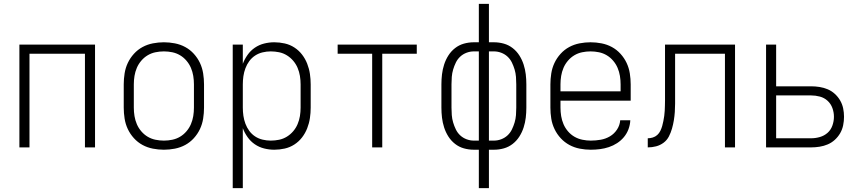

<svg xmlns="http://www.w3.org/2000/svg" viewBox="-20 -760 4440 990"><path d="M80 0V-530H470V0H418V-483H132V0Z M825 12Q797 12 768.5 6.5Q740 1 715 -12.5Q690 -26 670.5 -47.5Q651 -69 639 -94.5Q627 -120 622.5 -148.5Q618 -177 618 -205V-325Q618 -353 622.5 -381.5Q627 -410 639 -435.5Q651 -461 670.5 -482.5Q690 -504 715 -517.5Q740 -531 768.5 -536.5Q797 -542 825 -542Q853 -542 881.5 -536.5Q910 -531 935 -517.5Q960 -504 979.5 -482.5Q999 -461 1011 -435.5Q1023 -410 1027.5 -381.5Q1032 -353 1032 -325V-205Q1032 -177 1027.5 -148.5Q1023 -120 1011 -94.5Q999 -69 979.5 -47.5Q960 -26 935 -12.5Q910 1 881.5 6.5Q853 12 825 12ZM825 -35Q847 -35 868.5 -39.5Q890 -44 908.5 -55Q927 -66 941.5 -83Q956 -100 964.5 -120Q973 -140 976.5 -161.5Q980 -183 980 -205V-325Q980 -347 976.5 -368.5Q973 -390 964.5 -410Q956 -430 941.5 -447Q927 -464 908.5 -475Q890 -486 868.5 -490.5Q847 -495 825 -495Q803 -495 781.5 -490.5Q760 -486 741.5 -475Q723 -464 708.5 -447Q694 -430 685.5 -410Q677 -390 673.5 -368.5Q670 -347 670 -325V-205Q670 -183 673.5 -161.5Q677 -140 685.5 -120Q694 -100 708.5 -83Q723 -66 741.5 -55Q760 -44 781.5 -39.5Q803 -35 825 -35Z M1180 210V-530H1232V-431Q1241 -455 1256.5 -477Q1272 -499 1294 -514Q1316 -529 1342 -535.5Q1368 -542 1394 -542Q1421 -542 1448 -536Q1475 -530 1498 -515Q1521 -500 1537.5 -478.5Q1554 -457 1564 -431.5Q1574 -406 1578 -379Q1582 -352 1582 -325V-205Q1582 -178 1578 -151Q1574 -124 1564 -98.5Q1554 -73 1537.5 -51.5Q1521 -30 1498 -15Q1475 0 1448 6Q1421 12 1394 12Q1368 12 1342 5.5Q1316 -1 1294 -16Q1272 -31 1256.5 -53Q1241 -75 1232 -99V210ZM1376 -35Q1398 -35 1419.5 -39.5Q1441 -44 1459.5 -55.5Q1478 -67 1492 -83.5Q1506 -100 1514.5 -120Q1523 -140 1526.5 -161.5Q1530 -183 1530 -205V-325Q1530 -347 1526.5 -368.5Q1523 -390 1514.5 -410Q1506 -430 1492 -446.5Q1478 -463 1459.5 -474.5Q1441 -486 1419.5 -490.5Q1398 -495 1376 -495Q1355 -495 1334 -490Q1313 -485 1295.5 -473.5Q1278 -462 1265.5 -445Q1253 -428 1245.5 -408Q1238 -388 1235 -367Q1232 -346 1232 -325V-205Q1232 -184 1235 -163Q1238 -142 1245.5 -122Q1253 -102 1265.5 -85Q1278 -68 1295.5 -56.5Q1313 -45 1334 -40Q1355 -35 1376 -35Z M1899 0V-483H1721V-530H2129V-483H1951V0Z M2449 210V12H2423Q2397 12 2372 5Q2347 -2 2326.5 -18Q2306 -34 2292 -56Q2278 -78 2270 -103Q2262 -128 2259 -153.5Q2256 -179 2256 -205V-325Q2256 -351 2259 -376.5Q2262 -402 2270 -427Q2278 -452 2292 -474Q2306 -496 2326.5 -512Q2347 -528 2372 -535Q2397 -542 2423 -542H2449V-740H2501V-542H2527Q2553 -542 2578 -535Q2603 -528 2623.5 -512Q2644 -496 2658 -474Q2672 -452 2680 -427Q2688 -402 2691 -376.5Q2694 -351 2694 -325V-205Q2694 -179 2691 -153.5Q2688 -128 2680 -103Q2672 -78 2658 -56Q2644 -34 2623.5 -18Q2603 -2 2578 5Q2553 12 2527 12H2501V210ZM2449 -35V-495H2423Q2404 -495 2385.5 -488Q2367 -481 2353 -468Q2339 -455 2330.5 -437.5Q2322 -420 2316.5 -401.5Q2311 -383 2309.5 -363.5Q2308 -344 2308 -325V-205Q2308 -186 2309.5 -166.5Q2311 -147 2316.5 -128.5Q2322 -110 2330.5 -92.5Q2339 -75 2353 -62Q2367 -49 2385.5 -42Q2404 -35 2423 -35ZM2501 -35H2527Q2546 -35 2564.5 -42Q2583 -49 2597 -62Q2611 -75 2619.5 -92.5Q2628 -110 2633.5 -128.5Q2639 -147 2640.5 -166.5Q2642 -186 2642 -205V-325Q2642 -344 2640.5 -363.5Q2639 -383 2633.5 -401.5Q2628 -420 2619.5 -437.5Q2611 -455 2597 -468Q2583 -481 2564.5 -488Q2546 -495 2527 -495H2501Z M3026 12Q2998 12 2969.5 6.5Q2941 1 2916 -12.5Q2891 -26 2871.5 -47Q2852 -68 2839.5 -94Q2827 -120 2822.5 -148Q2818 -176 2818 -205V-325Q2818 -353 2822.5 -381.5Q2827 -410 2839 -435.5Q2851 -461 2870.5 -482.5Q2890 -504 2915 -517.5Q2940 -531 2968.5 -536.5Q2997 -542 3025 -542Q3053 -542 3081.5 -536.5Q3110 -531 3135 -517.5Q3160 -504 3179.5 -482.5Q3199 -461 3211 -435.5Q3223 -410 3227.5 -381.5Q3232 -353 3232 -325V-241H2870V-205Q2870 -183 2873.5 -161.5Q2877 -140 2885.5 -120Q2894 -100 2908.5 -83Q2923 -66 2942 -55Q2961 -44 2983 -39.5Q3005 -35 3026 -35Q3052 -35 3077.5 -39.5Q3103 -44 3125 -57Q3147 -70 3161.5 -92Q3176 -114 3178 -140H3230Q3229 -116 3220.5 -93.5Q3212 -71 3197 -53Q3182 -35 3162 -22Q3142 -9 3119.5 -1.5Q3097 6 3073.5 9Q3050 12 3026 12ZM3180 -289V-325Q3180 -347 3176.5 -368.5Q3173 -390 3164.5 -410Q3156 -430 3141.5 -447Q3127 -464 3108.5 -475Q3090 -486 3068.5 -490.5Q3047 -495 3025 -495Q3003 -495 2981.5 -490.5Q2960 -486 2941.5 -475Q2923 -464 2908.5 -447Q2894 -430 2885.5 -410Q2877 -390 2873.5 -368.5Q2870 -347 2870 -325V-289Z M3718 0V-483H3461V-269Q3461 -248 3461 -226Q3461 -204 3459.5 -182.5Q3458 -161 3454.5 -139.5Q3451 -118 3445 -97Q3439 -76 3429 -56.5Q3419 -37 3401.5 -24Q3384 -11 3363 -5.5Q3342 0 3320 0V-47Q3333 -47 3346 -51Q3359 -55 3369 -64Q3379 -73 3385 -85.5Q3391 -98 3394.5 -110.5Q3398 -123 3400.5 -136Q3403 -149 3405 -162.5Q3407 -176 3407.5 -189Q3408 -202 3408.5 -215.5Q3409 -229 3409 -242.5Q3409 -256 3409 -269V-530H3770V0Z M3930 0V-530H3982V-315H4162Q4184 -315 4206 -311.5Q4228 -308 4248 -299.5Q4268 -291 4284.5 -276Q4301 -261 4312 -242Q4323 -223 4327.5 -201.5Q4332 -180 4332 -158Q4332 -136 4327.5 -114Q4323 -92 4312 -73Q4301 -54 4284.5 -39Q4268 -24 4248 -15.5Q4228 -7 4206 -3.5Q4184 0 4162 0ZM3982 -47H4162Q4185 -47 4207.5 -53.5Q4230 -60 4247 -75Q4264 -90 4272 -112.5Q4280 -135 4280 -158Q4280 -181 4272 -203Q4264 -225 4247 -240.5Q4230 -256 4207.5 -262Q4185 -268 4162 -268H3982Z"/></svg>

Font: Lode Dark
Style: Regular
Weight: 400
Monospace: yes
Designer: Belleve Invis
Foundry: Belleve Invis
Version: Version 29.2.0; ttfautohint (v1.8.3)